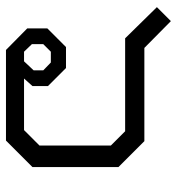

<svg xmlns="http://www.w3.org/2000/svg" viewBox="6 -612 606 659"><g transform="rotate(90 309.5 -283.0)"><path d="M78 -73V-142L142 -206H214L276 -144V-91L250 -62H427L480 -115V-360L431 -409H112L5 -518L53 -566L145 -475H465L554 -386V-91L463 0H152ZM191 -62 222 -95V-128L195 -154H158L132 -128V-89L158 -62Z"/></g></svg>

Font: Chakra Petch
Style: Regular
Weight: 400
Designer: Katatrad Aksorn Co.,Ltd.
Foundry: Cadson Demak Co.,Ltd.
Version: Version 1.000; ttfautohint (v1.6)